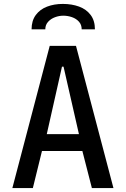

<svg xmlns="http://www.w3.org/2000/svg" viewBox="-20 -959 640 979"><path d="M233.5 -725H367.5L558.5 0H448.5L400 -189H194L147.5 0H43ZM382.5 -275 304 -619H296L218.5 -275ZM464 -809.5H396.5Q396.5 -833 382.5 -848.5Q368.5 -864 347 -871.5Q325.5 -879 302.5 -879Q281.5 -879 260.5 -871.2Q239.5 -863.5 225.2 -847.8Q211 -832 211 -809.5H141Q141 -853.5 162.5 -882.5Q184 -911.5 220 -925.2Q256 -939 300.5 -939Q346 -939 383 -925.5Q420 -912 442 -883Q464 -854 464 -809.5Z"/></svg>

Font: JuliaMono Medium
Style: Regular
Weight: 500
Monospace: yes
Designer: cormullion
Foundry: corm
Version: Version 0.054; ttfautohint (v1.8.4)